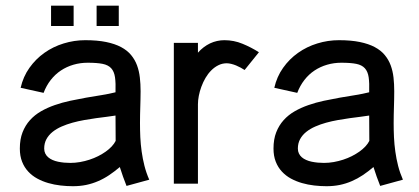

<svg xmlns="http://www.w3.org/2000/svg" viewBox="-20 -637 1454 666"><path d="M497.7 -13.7Q487.4 -37.1 481.1 -61.7Q474.9 -86.3 471.4 -111.2Q467.9 -136.1 466.7 -161Q465.6 -185.9 465.6 -210Q465.6 -225.2 465.9 -238.9Q466.3 -252.6 466.6 -265.9Q466.9 -279.2 467.3 -292.7Q467.7 -306.2 467.7 -320.7Q467.7 -345.5 465.1 -368.2Q462.5 -390.9 455.3 -410.4Q448.1 -429.9 434.8 -446Q421.5 -462.2 400.1 -473.6Q378.8 -485 348.2 -491.3Q317.6 -497.6 275.6 -497.6Q237.4 -497.6 200.8 -486.3Q164.2 -475.1 134 -453.7Q103.8 -432.3 82.1 -401.7Q60.4 -371.2 51.6 -332.5L131.2 -314.9Q140.7 -340 156 -359.6Q171.3 -379.2 191.2 -392.4Q211.1 -405.6 234.7 -412.5Q258.3 -419.4 284.2 -419.4Q316.5 -419.4 335.9 -415.5Q355.3 -411.6 365.7 -400.3Q376 -389 378.9 -369Q381.8 -348.9 380.7 -316.9Q358.5 -311.3 332.3 -307.1Q306.2 -303 278.7 -298.2Q251.2 -293.3 223.4 -287.4Q195.6 -281.4 170 -272.5Q144.5 -263.7 122.5 -251.1Q100.5 -238.5 84 -220.3Q67.6 -202.1 58.2 -178Q48.8 -153.9 48.8 -121.7Q48.8 -95.9 56.6 -76.2Q64.3 -56.4 77.9 -41.9Q91.4 -27.3 109.3 -17.6Q127.1 -7.9 147.6 -2Q168.1 3.9 189.9 6.4Q211.7 8.9 232.7 8.9Q257.2 8.9 278.8 4.5Q300.4 0 320.4 -8.7Q340.5 -17.3 358.9 -29.7Q377.3 -42.1 395.6 -57.6Q401 -41 406.7 -24.4Q412.5 -7.8 418.9 7.9ZM381.2 -148.2Q376.3 -138.5 367.4 -128.9Q358.4 -119.3 346.5 -110.9Q334.6 -102.5 320.5 -95.4Q306.4 -88.3 290.5 -83.1Q274.7 -77.9 257.8 -74.9Q240.8 -71.9 223.9 -71.9Q213.3 -71.9 202.3 -72.9Q191.3 -74 181.2 -76.1Q171 -78.2 162.3 -82.1Q153.6 -85.9 147.2 -91.4Q140.7 -96.9 137 -104.5Q133.3 -112.1 133.3 -121.7Q133.3 -140.1 141.1 -154.4Q148.9 -168.7 162.4 -179.5Q175.9 -190.3 193.7 -198.1Q211.5 -205.9 231.4 -211.4Q251.3 -216.9 272.4 -220.6Q293.5 -224.4 313.3 -227.1Q333.1 -229.7 350.5 -231.9Q367.8 -234 380.7 -236.2ZM235.4 -617.4H157.1V-546.9H235.4ZM392 -617.4H315.1V-546.9H392Z M878.1 -455.8Q851.2 -472.9 821.2 -485.2Q791.3 -497.6 758.4 -497.6Q745.4 -497.6 732.9 -494.8Q720.5 -492.1 708.6 -486.5Q696.8 -480.8 686.2 -472.7Q675.5 -464.6 666.6 -454.2V-488.3H583V0H666.6V-275.4Q666.6 -288.9 669.6 -304.5Q672.6 -320.1 678.4 -335.9Q684.2 -351.8 692.7 -366.5Q701.3 -381.2 712.5 -392.5Q723.6 -403.8 737.2 -410.6Q750.7 -417.5 766.4 -417.5Q773.7 -417.5 782.2 -415.4Q790.8 -413.3 799 -409.9Q807.1 -406.5 814.9 -402.3Q822.6 -398.1 828.5 -394.2Z M1377.6 -13.7Q1367.3 -37.1 1361 -61.7Q1354.7 -86.3 1351.3 -111.2Q1347.8 -136.1 1346.6 -161Q1345.5 -185.9 1345.5 -210Q1345.5 -225.2 1345.8 -238.9Q1346.2 -252.6 1346.5 -265.9Q1346.8 -279.2 1347.2 -292.7Q1347.5 -306.2 1347.5 -320.7Q1347.5 -345.5 1345 -368.2Q1342.4 -390.9 1335.2 -410.4Q1328 -429.9 1314.7 -446Q1301.4 -462.2 1280 -473.6Q1258.7 -485 1228.1 -491.3Q1197.5 -497.6 1155.5 -497.6Q1117.3 -497.6 1080.7 -486.3Q1044.1 -475.1 1013.9 -453.7Q983.6 -432.3 962 -401.7Q940.3 -371.2 931.5 -332.5L1011.1 -314.9Q1020.6 -340 1035.9 -359.6Q1051.1 -379.2 1071 -392.4Q1090.9 -405.6 1114.6 -412.5Q1138.2 -419.4 1164.1 -419.4Q1196.4 -419.4 1215.8 -415.5Q1235.2 -411.6 1245.5 -400.3Q1255.9 -389 1258.8 -369Q1261.7 -348.9 1260.6 -316.9Q1238.4 -311.3 1212.2 -307.1Q1186 -303 1158.6 -298.2Q1131.1 -293.3 1103.3 -287.4Q1075.4 -281.4 1049.9 -272.5Q1024.4 -263.7 1002.4 -251.1Q980.3 -238.5 963.9 -220.3Q947.5 -202.1 938.1 -178Q928.7 -153.9 928.7 -121.7Q928.7 -95.9 936.5 -76.2Q944.2 -56.4 957.8 -41.9Q971.3 -27.3 989.1 -17.6Q1007 -7.9 1027.5 -2Q1048 3.9 1069.8 6.4Q1091.6 8.9 1112.5 8.9Q1137.1 8.9 1158.7 4.5Q1180.3 0 1200.3 -8.7Q1220.3 -17.3 1238.8 -29.7Q1257.2 -42.1 1275.5 -57.6Q1280.9 -41 1286.6 -24.4Q1292.4 -7.8 1298.8 7.9ZM1261.1 -148.2Q1256.2 -138.5 1247.3 -128.9Q1238.3 -119.3 1226.4 -110.9Q1214.5 -102.5 1200.4 -95.4Q1186.3 -88.3 1170.4 -83.1Q1154.5 -77.9 1137.6 -74.9Q1120.7 -71.9 1103.8 -71.9Q1093.1 -71.9 1082.2 -72.9Q1071.2 -74 1061 -76.1Q1050.9 -78.2 1042.2 -82.1Q1033.4 -85.9 1027 -91.4Q1020.6 -96.9 1016.9 -104.5Q1013.2 -112.1 1013.2 -121.7Q1013.2 -140.1 1021 -154.4Q1028.8 -168.7 1042.3 -179.5Q1055.8 -190.3 1073.6 -198.1Q1091.4 -205.9 1111.3 -211.4Q1131.2 -216.9 1152.3 -220.6Q1173.3 -224.4 1193.2 -227.1Q1213 -229.7 1230.3 -231.9Q1247.7 -234 1260.6 -236.2Z"/></svg>

Font: SaysetthaMai Thin
Style: Regular
Weight: 100
Designer: John M. Durdin
Foundry: Lao Script for Windows
Version: Version 1.101